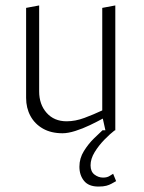

<svg xmlns="http://www.w3.org/2000/svg" viewBox="-20 -479 531 706"><path d="M370 11 358 -43Q338 -32 311 -19Q284 -6 257 2.5Q230 11 210 11Q168 11 138 -6Q108 -23 92 -52.5Q76 -82 76 -119V-450L124 -459V-143Q124 -95 151.5 -64Q179 -33 225 -33Q257 -33 290.5 -45.5Q324 -58 356 -73V-450L404 -459V0ZM272 134Q272 103 288.5 76.5Q305 50 325.5 30Q346 10 357 0H402Q385 13 364 34.5Q343 56 328 80.5Q313 105 313 129Q313 152 327.5 163Q342 174 359 174Q374 174 383 168Q392 162 396 160L407 187Q398 192 390 196.5Q382 201 371 204Q360 207 342 207Q306 207 289 186Q272 165 272 134Z"/></svg>

Font: Ancizar Sans Thin
Style: Regular
Weight: 100
Designer: Cesar Puertas, Viviana Monsalve, Julian Moncada, Julian Prieto, Jose Castro, Mariel Hernandez, Felipe Aragon, Sara Alarc
Version: Version 8.100